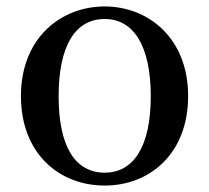

<svg xmlns="http://www.w3.org/2000/svg" viewBox="-20 -561 650 596"><path d="M305 15C443 15 564 -82 564 -263C564 -444 439 -541 305 -541C169 -541 45 -443 45 -263C45 -83 165 15 305 15ZM305 -25C214 -25 162 -105 162 -262C162 -420 214 -502 305 -502C394 -502 448 -420 448 -262C448 -105 394 -25 305 -25Z"/></svg>

Font: Source Han Serif CN SemiBold
Style: Regular
Weight: 600
Designer: Ryoko NISHIZUKA 西塚涼子 (kana & ideographs); Frank Grießhammer (Latin, Greek & Cyrillic); Wenlong ZHANG 张文龙 (bopomofo); San
Foundry: Adobe Systems Incorporated
Version: Version 1.000;PS 1;hotconv 16.6.53;makeotf.lib2.5.65590